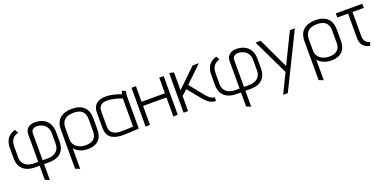

<svg xmlns="http://www.w3.org/2000/svg" viewBox="-9 -1314 4683 2327"><g transform="rotate(-20 2333.0 -150.0)"><path d="M29 -315V-187Q29 -126 52.5 -82.5Q76 -39 123.5 -16Q171 7 242 7H295V188L352 212V7H414Q485 7 531 -16Q577 -39 599.5 -82.5Q622 -126 622 -187V-307Q622 -369 598 -414Q574 -459 528 -483.5Q482 -508 416 -508Q381 -508 353.5 -494.5Q326 -481 310.5 -456.5Q295 -432 295 -398V-43H242Q197 -43 161.5 -57.5Q126 -72 105.5 -102Q85 -132 85 -177V-315Q85 -357 97 -386Q109 -415 132 -433Q155 -451 187 -459L162 -504Q96 -485 62.5 -439Q29 -393 29 -315ZM414 -43H352V-392Q352 -412 361 -426Q370 -440 386.5 -447.5Q403 -455 424 -455Q451 -455 476.5 -446.5Q502 -438 522.5 -420.5Q543 -403 555.5 -377Q568 -351 568 -317V-177Q568 -132 548.5 -102.5Q529 -73 494.5 -58Q460 -43 414 -43Z M1103 -169V-314Q1103 -407 1050 -457.5Q997 -508 897 -508Q797 -508 741.5 -459.5Q686 -411 686 -314V188L744 211V-56Q754 -41 771.5 -27.5Q789 -14 811.5 -3.5Q834 7 860 12.5Q886 18 912 18Q975 18 1017.5 -3Q1060 -24 1081.5 -66Q1103 -108 1103 -169ZM1046 -314V-161Q1046 -118 1029.5 -90.5Q1013 -63 981.5 -49Q950 -35 907 -35Q875 -35 846 -43.5Q817 -52 794 -69Q771 -86 757.5 -111Q744 -136 744 -168V-314Q744 -364 762.5 -395.5Q781 -427 816 -441.5Q851 -456 900 -456Q947 -456 980 -441.5Q1013 -427 1029.5 -395.5Q1046 -364 1046 -314Z M1586 -487 1542 -508Q1536 -495 1532 -480Q1528 -465 1528 -465Q1498 -478 1464.5 -487.5Q1431 -497 1397.5 -502.5Q1364 -508 1334 -508Q1302 -508 1272 -501Q1242 -494 1218.5 -477Q1195 -460 1181 -430.5Q1167 -401 1167 -355V-167Q1167 -111 1185.5 -76.5Q1204 -42 1236 -24.5Q1268 -7 1307 -1Q1346 5 1386 4Q1401 4 1425 3Q1449 2 1475.5 1Q1502 0 1525.5 -1.5Q1549 -3 1564 -3.5Q1579 -4 1578 -4V-400Q1578 -437 1582 -462Q1586 -487 1586 -487ZM1222 -163V-352Q1222 -390 1234 -411Q1246 -432 1263.5 -441.5Q1281 -451 1299.5 -453.5Q1318 -456 1331 -456Q1348 -456 1369.5 -453.5Q1391 -451 1415 -446Q1439 -441 1466 -433.5Q1493 -426 1521 -415V-52Q1521 -52 1508 -51Q1495 -50 1472.5 -49Q1450 -48 1422 -47Q1394 -46 1364 -46Q1319 -46 1287 -59Q1255 -72 1238.5 -98Q1222 -124 1222 -163Z M2022 -299H1721V-500H1664V0H1721V-245H2022V0H2079V-500H2022Z M2466 -118 2322 -297 2533 -501H2453L2212 -269V-499L2154 -512V0H2212V-194L2282 -257L2400 -112Q2421 -86 2445.5 -60Q2470 -34 2500.5 -17Q2531 0 2570 0H2573V-48H2568Q2554 -48 2537.5 -55.5Q2521 -63 2503 -79Q2485 -95 2466 -118Z M2626 -315V-187Q2626 -126 2649.5 -82.5Q2673 -39 2720.5 -16Q2768 7 2839 7H2892V188L2949 212V7H3011Q3082 7 3128 -16Q3174 -39 3196.5 -82.5Q3219 -126 3219 -187V-307Q3219 -369 3195 -414Q3171 -459 3125 -483.5Q3079 -508 3013 -508Q2978 -508 2950.5 -494.5Q2923 -481 2907.5 -456.5Q2892 -432 2892 -398V-43H2839Q2794 -43 2758.5 -57.5Q2723 -72 2702.5 -102Q2682 -132 2682 -177V-315Q2682 -357 2694 -386Q2706 -415 2729 -433Q2752 -451 2784 -459L2759 -504Q2693 -485 2659.5 -439Q2626 -393 2626 -315ZM3011 -43H2949V-392Q2949 -412 2958 -426Q2967 -440 2983.5 -447.5Q3000 -455 3021 -455Q3048 -455 3073.5 -446.5Q3099 -438 3119.5 -420.5Q3140 -403 3152.5 -377Q3165 -351 3165 -317V-177Q3165 -132 3145.5 -102.5Q3126 -73 3091.5 -58Q3057 -43 3011 -43Z M3362 209H3422L3771 -500H3707L3515 -107L3330 -500H3264L3484 -42Z M4244 -169V-314Q4244 -407 4191 -457.5Q4138 -508 4038 -508Q3938 -508 3882.5 -459.5Q3827 -411 3827 -314V188L3885 211V-56Q3895 -41 3912.5 -27.5Q3930 -14 3952.5 -3.5Q3975 7 4001 12.5Q4027 18 4053 18Q4116 18 4158.5 -3Q4201 -24 4222.5 -66Q4244 -108 4244 -169ZM4187 -314V-161Q4187 -118 4170.5 -90.5Q4154 -63 4122.5 -49Q4091 -35 4048 -35Q4016 -35 3987 -43.5Q3958 -52 3935 -69Q3912 -86 3898.5 -111Q3885 -136 3885 -168V-314Q3885 -364 3903.5 -395.5Q3922 -427 3957 -441.5Q3992 -456 4041 -456Q4088 -456 4121 -441.5Q4154 -427 4170.5 -395.5Q4187 -364 4187 -314Z M4495 -133V-447H4641V-500H4299V-447H4438V-133Q4438 -103 4444.5 -79.5Q4451 -56 4464.5 -38.5Q4478 -21 4500 -8Q4522 5 4554 13L4572 -30Q4547 -38 4530 -52Q4513 -66 4504 -86Q4495 -106 4495 -133Z"/></g></svg>

Font: AdventPro_ExpandedRegular
Style: ExpandedRegular
Weight: 400
Width: 7
Designer: VivaRado, Andreas Kalpakidis
Foundry: VivaRado, Andreas Kalpakidis
Version: Version 3.000